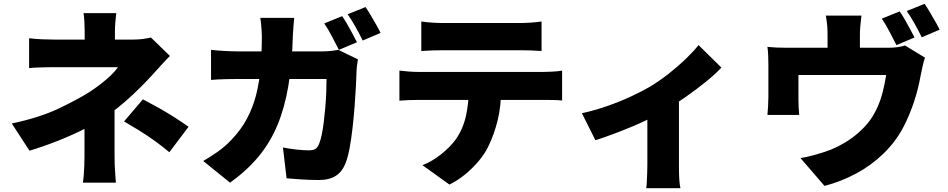

<svg xmlns="http://www.w3.org/2000/svg" viewBox="-20 -895 4980 1009"><path d="M591 -826Q589 -807 586.5 -781.5Q584 -756 584 -731Q584 -715 584 -694Q584 -673 584 -652Q584 -631 584 -613H425Q425 -631 425 -651Q425 -671 425 -691.5Q425 -712 425 -731Q425 -757 423.5 -782Q422 -807 419 -826ZM873 -601Q851 -579 826.5 -552Q802 -525 784 -505Q755 -473 718.5 -436.5Q682 -400 640.5 -363.5Q599 -327 554 -295Q500 -256 430 -220.5Q360 -185 284 -155Q208 -125 135 -103L42 -246Q188 -277 288 -324.5Q388 -372 451 -412Q486 -435 514.5 -457.5Q543 -480 565 -501.5Q587 -523 600 -542Q586 -542 558.5 -542Q531 -542 497 -542Q463 -542 427.5 -542Q392 -542 359.5 -542Q327 -542 302.5 -542Q278 -542 268 -542Q250 -542 224 -541.5Q198 -541 173.5 -540Q149 -539 133 -537V-694Q164 -690 201.5 -688.5Q239 -687 265 -687Q276 -687 306.5 -687Q337 -687 378.5 -687Q420 -687 466 -687Q512 -687 555.5 -687Q599 -687 631.5 -687Q664 -687 679 -687Q705 -687 729 -690Q753 -693 773 -698ZM582 -390Q582 -364 582 -323.5Q582 -283 582 -236.5Q582 -190 582 -146.5Q582 -103 582 -72Q582 -51 583 -25Q584 1 586 25Q588 49 589 65H416Q418 51 420 27Q422 3 423 -24Q424 -51 424 -72Q424 -101 424 -136Q424 -171 424 -206.5Q424 -242 424 -273Q424 -304 424 -326ZM870 -95Q827 -131 788 -158.5Q749 -186 711 -209.5Q673 -233 632 -257L731 -373Q777 -349 812.5 -329Q848 -309 885 -286Q922 -263 971 -229Z M1778 -810Q1791 -792 1805.5 -766.5Q1820 -741 1833.5 -716Q1847 -691 1856 -673L1761 -633Q1745 -664 1724.5 -703.5Q1704 -743 1684 -772ZM1901 -858Q1914 -839 1929 -813.5Q1944 -788 1958 -763.5Q1972 -739 1980 -722L1886 -682Q1871 -713 1849 -752.5Q1827 -792 1807 -820ZM1526 -801Q1524 -783 1522 -754Q1520 -725 1519 -707Q1515 -560 1495.5 -444.5Q1476 -329 1438 -237.5Q1400 -146 1338.5 -72Q1277 2 1189 65L1048 -49Q1083 -69 1122.5 -96.5Q1162 -124 1196 -160Q1246 -212 1277.5 -271Q1309 -330 1326 -396.5Q1343 -463 1349.5 -539.5Q1356 -616 1356 -704Q1356 -715 1355 -733.5Q1354 -752 1352 -770.5Q1350 -789 1348 -801ZM1861 -583Q1859 -571 1856.5 -553.5Q1854 -536 1854 -528Q1853 -494 1850.5 -443.5Q1848 -393 1843.5 -335.5Q1839 -278 1832.5 -221Q1826 -164 1817 -115.5Q1808 -67 1795 -35Q1779 6 1745.5 28.5Q1712 51 1655 51Q1609 51 1565 48Q1521 45 1486 42L1467 -120Q1502 -113 1538.5 -109Q1575 -105 1603 -105Q1629 -105 1640 -114Q1651 -123 1658 -142Q1665 -159 1671 -188Q1677 -217 1681.5 -253.5Q1686 -290 1689.5 -330Q1693 -370 1694.5 -408.5Q1696 -447 1696 -480H1230Q1207 -480 1165.5 -479Q1124 -478 1089 -475V-633Q1124 -629 1163 -627Q1202 -625 1230 -625H1675Q1694 -625 1715.5 -627Q1737 -629 1758 -633Z M2194 -782Q2220 -778 2252.5 -776Q2285 -774 2310 -774Q2330 -774 2370.5 -774Q2411 -774 2461.5 -774Q2512 -774 2562.5 -774Q2613 -774 2652.5 -774Q2692 -774 2710 -774Q2738 -774 2768 -776Q2798 -778 2826 -782V-627Q2798 -629 2768.5 -630Q2739 -631 2710 -631Q2692 -631 2652.5 -631Q2613 -631 2562.5 -631Q2512 -631 2461.5 -631Q2411 -631 2370.5 -631Q2330 -631 2310 -631Q2284 -631 2251.5 -630Q2219 -629 2194 -627ZM2079 -524Q2102 -521 2129.5 -519Q2157 -517 2180 -517Q2194 -517 2233 -517Q2272 -517 2327 -517Q2382 -517 2445 -517Q2508 -517 2571 -517Q2634 -517 2689 -517Q2744 -517 2783 -517Q2822 -517 2835 -517Q2851 -517 2882 -518.5Q2913 -520 2934 -524V-367Q2914 -369 2886 -369.5Q2858 -370 2835 -370Q2822 -370 2783 -370Q2744 -370 2689 -370Q2634 -370 2571 -370Q2508 -370 2445 -370Q2382 -370 2327 -370Q2272 -370 2233 -370Q2194 -370 2180 -370Q2158 -370 2129 -369Q2100 -368 2079 -366ZM2614 -438Q2614 -338 2595 -261.5Q2576 -185 2545 -123Q2528 -88 2497.5 -51Q2467 -14 2427.5 19Q2388 52 2342 75L2200 -27Q2250 -46 2298.5 -84.5Q2347 -123 2377 -165Q2415 -221 2429.5 -289.5Q2444 -358 2444 -437Z M3038 -300Q3103 -314 3170.5 -337.5Q3238 -361 3297 -388.5Q3356 -416 3395 -439Q3445 -469 3494 -507.5Q3543 -546 3584 -585.5Q3625 -625 3651 -658L3771 -540Q3741 -507 3690.5 -466Q3640 -425 3582 -384.5Q3524 -344 3468 -311Q3433 -290 3387 -268Q3341 -246 3291.5 -225.5Q3242 -205 3194.5 -187.5Q3147 -170 3109 -158ZM3382 -342 3548 -371V-26Q3548 -7 3548.5 17Q3549 41 3551 62Q3553 83 3556 94H3376Q3378 83 3379 62Q3380 41 3381 17Q3382 -7 3382 -26Z M4708 -835Q4721 -817 4735.5 -791.5Q4750 -766 4763.5 -741Q4777 -716 4786 -698L4691 -658Q4675 -689 4654.5 -728.5Q4634 -768 4614 -797ZM4839 -875Q4852 -856 4867 -830.5Q4882 -805 4896 -780.5Q4910 -756 4918 -739L4824 -699Q4809 -730 4787 -769.5Q4765 -809 4745 -837ZM4507 -813Q4503 -776 4501 -756Q4499 -736 4499 -711Q4499 -697 4499 -669Q4499 -641 4499 -611Q4499 -581 4499 -561H4329Q4329 -584 4329 -614Q4329 -644 4329 -670.5Q4329 -697 4329 -711Q4329 -736 4327.5 -756Q4326 -776 4320 -813ZM4841 -592Q4834 -573 4828 -545Q4822 -517 4819 -502Q4812 -463 4803 -427.5Q4794 -392 4783 -359Q4772 -326 4758.5 -293.5Q4745 -261 4728 -228Q4687 -150 4623 -88Q4559 -26 4480 16.5Q4401 59 4313 82L4187 -64Q4226 -71 4270.5 -83.5Q4315 -96 4350 -110Q4386 -125 4422.5 -147Q4459 -169 4492 -198Q4525 -227 4552 -263Q4576 -297 4592.5 -334.5Q4609 -372 4619.5 -414Q4630 -456 4637 -501H4176Q4176 -489 4176 -472.5Q4176 -456 4176 -437Q4176 -418 4176 -401.5Q4176 -385 4176 -373Q4176 -354 4177 -331Q4178 -308 4180 -291H4013Q4015 -313 4016.5 -338Q4018 -363 4018 -386Q4018 -398 4018 -421Q4018 -444 4018 -470Q4018 -496 4018 -519.5Q4018 -543 4018 -558Q4018 -575 4017 -602.5Q4016 -630 4013 -649Q4041 -646 4065.5 -645Q4090 -644 4120 -644H4645Q4678 -644 4699.5 -647.5Q4721 -651 4736 -656Z"/></svg>

Font: Noto Sans SC Thin Black
Style: Regular
Weight: 900
Version: Version 2.004-H2;hotconv 1.0.118;makeotfexe 2.5.65603